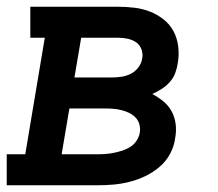

<svg xmlns="http://www.w3.org/2000/svg" viewBox="-27 -550 647 570"><path d="M-7 0V-92H48L106 -438H63V-530H323Q348 -530 372.5 -527Q397 -524 418.5 -515.5Q440 -507 458.5 -492.5Q477 -478 488 -457.5Q499 -437 502 -412.5Q505 -388 501 -364Q499 -349 493.5 -334Q488 -319 477.5 -307Q467 -295 453 -286Q439 -277 425 -271Q442 -262 457.5 -249.5Q473 -237 482.5 -219.5Q492 -202 494.5 -181.5Q497 -161 493 -140Q490 -116 478 -93.5Q466 -71 446.5 -54.5Q427 -38 404 -27Q381 -16 357 -10Q333 -4 309.5 -2Q286 0 262 0ZM194 -320H304Q318 -320 332.5 -322Q347 -324 360.5 -330.5Q374 -337 383.5 -349.5Q393 -362 395 -376Q398 -390 393 -403.5Q388 -417 377 -424.5Q366 -432 352 -435Q338 -438 323 -438H214ZM156 -92H262Q275 -92 287.5 -93Q300 -94 312 -96.5Q324 -99 336.5 -103Q349 -107 360 -114Q371 -121 378.5 -132.5Q386 -144 388 -156Q390 -168 387 -180Q384 -192 376 -200.5Q368 -209 357 -214.5Q346 -220 334 -223Q322 -226 309.5 -227Q297 -228 285 -228H179Z"/></svg>

Font: Iosevka Slab SmBdExObl
Style: Regular
Weight: 600
Width: 7
Italic angle: -9°
Monospace: yes
Designer: Belleve Invis
Foundry: Belleve Invis
Version: Version 11.1.0; ttfautohint (v1.8.3)